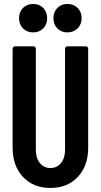

<svg xmlns="http://www.w3.org/2000/svg" viewBox="-20 -932 505 960"><path d="M146 -770Q114.7 -770 95 -790Q75.2 -810.1 75.2 -840.8Q75.2 -872.6 95 -892.3Q114.7 -912.1 146 -912.1Q176.8 -912.1 196.3 -892.1Q215.8 -872.1 215.8 -840.8Q215.8 -810.1 196 -790Q176.3 -770 146 -770ZM247.1 -840.8Q247.1 -872.1 266.6 -892.1Q286.1 -912.1 316.9 -912.1Q348.6 -912.1 368.4 -892.1Q388.2 -872.1 388.2 -840.8Q388.2 -810.1 367.9 -790Q347.7 -770 316.9 -770Q286.1 -770 266.6 -790Q247.1 -810.1 247.1 -840.8ZM231.9 7.8Q147 7.8 95 -47.4Q43 -102.5 43 -193.8V-688Q43 -693.4 46.4 -696.8Q49.8 -700.2 55.2 -700.2H147Q152.3 -700.2 155.8 -696.8Q159.2 -693.4 159.2 -688V-182.1Q159.2 -142.1 179.2 -116.9Q199.2 -91.8 231.9 -91.8Q264.6 -91.8 284.9 -116.9Q305.2 -142.1 305.2 -182.1V-688Q305.2 -693.4 308.6 -696.8Q312 -700.2 316.9 -700.2H409.2Q414.1 -700.2 417.5 -696.8Q420.9 -693.4 420.9 -688V-193.8Q420.9 -102.5 369.1 -47.4Q317.4 7.8 231.9 7.8Z"/></svg>

Font: Barlow Condensed SemiBold
Style: Regular
Weight: 600
Width: 3
Designer: Jeremy Tribby
Foundry: Tribby Type
Version: Version 1.422;hotconv 1.0.109;makeotfexe 2.5.65596